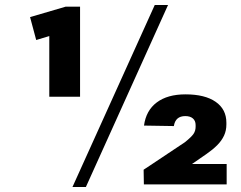

<svg xmlns="http://www.w3.org/2000/svg" viewBox="-20 -730 952 760"><path d="M296.9 -347.1H175.1V-622.1L212.3 -598.5L123.3 -571.6L99 -662.3L239.8 -703.6H296.9ZM592.5 -710.1H645.1L320 10.1H266.9ZM548.5 -58.2 712 -167.1Q737.6 -187.7 746 -200Q754.3 -212.3 754.3 -228.1V-235.1Q754.3 -251.8 743.5 -261.2Q732.7 -270.5 713.5 -270.5Q693.8 -270.5 682.5 -260.6Q671.2 -250.7 668.2 -231L550 -232.9Q558 -292.7 600.6 -324.6Q643.1 -356.5 714.1 -356.5Q791.2 -356.5 833.6 -327Q876.1 -297.5 876.1 -244.3V-237.4Q876.1 -213.2 866.8 -193.2Q857.5 -173.2 839.9 -155.4Q822.2 -137.7 797.6 -120.7L650.3 -18.8L660.6 -80.9H877.2V0H549.5Z"/></svg>

Font: Pathway Extreme 8pt Thin
Style: Regular
Weight: 100
Designer: Eduardo Rodriguez Tunni
Foundry: Eduardo Rodriguez Tunni
Version: Version 1.000